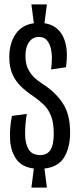

<svg xmlns="http://www.w3.org/2000/svg" viewBox="-20 -762 354 868"><path d="M122 86 133 0Q78 -7 53 -43.5Q28 -80 25.5 -132Q23 -184 34 -238L101 -247Q93 -197 93.5 -154.5Q94 -112 109.5 -86.5Q125 -61 162 -61Q193 -61 208 -84Q223 -107 223 -157Q223 -209 210 -240Q197 -271 176.5 -290Q156 -309 132 -326Q100 -347 75.5 -370.5Q51 -394 36.5 -426Q22 -458 22 -504Q22 -565 50 -607Q78 -649 133 -657L122 -742H192L181 -657Q241 -648 266 -595Q291 -542 278 -458L211 -448Q214 -469 214.5 -494Q215 -519 210 -542Q205 -565 192 -580Q179 -595 156 -595Q128 -595 111.5 -572Q95 -549 95 -510Q95 -472 108.5 -447Q122 -422 141 -406Q160 -390 178 -379Q234 -342 265.5 -292.5Q297 -243 297 -163Q297 -96 270.5 -51.5Q244 -7 181 0L192 86Z"/></svg>

Font: Bricolage Grotesque 96pt Condensed Light
Style: Regular
Weight: 300
Width: 3
Designer: Mathieu Triay
Foundry: Atelier Triay
Version: Version 1.001; ttfautohint (v1.8.4.7-5d5b);gftools[0.9.33.de